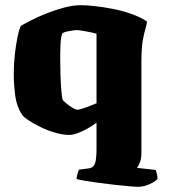

<svg xmlns="http://www.w3.org/2000/svg" viewBox="-20 -520 653 740"><path d="M514 200Q504 200 479.5 198Q455 196 424 192.5Q393 189 362.5 185Q332 181 308.5 177Q285 173 275 170Q275 164 278 152.5Q281 141 284 134L322 129Q339 127 345.5 111.5Q352 96 352 53V-47Q325 -27 295.5 -13.5Q266 0 248 0Q222 0 193 -8.5Q164 -17 137 -30Q110 -43 90.5 -56Q71 -69 65 -78Q45 -107 39 -149.5Q33 -192 33 -235Q33 -272 37 -308.5Q41 -345 47 -375Q53 -405 60 -420Q75 -429 101.5 -442.5Q128 -456 161 -469Q194 -482 228 -491Q262 -500 291 -500Q312 -500 344.5 -496.5Q377 -493 413.5 -486Q450 -479 484.5 -467Q519 -455 546 -438Q546 -426 541 -410.5Q536 -395 530.5 -365.5Q525 -336 525 -280V71Q525 92 519 106.5Q513 121 508 127L580 135Q582 140 584.5 149.5Q587 159 587 169Q582 176 569 183.5Q556 191 541 195.5Q526 200 514 200ZM279 -97Q282 -97 293 -100Q304 -103 319.5 -109Q335 -115 352 -122V-390Q333 -395 317.5 -398Q302 -401 291.5 -402.5Q281 -404 274 -404Q270 -404 260.5 -402.5Q251 -401 240.5 -399Q230 -397 222 -393Q218 -389 216 -376.5Q214 -364 213 -345Q212 -326 212 -301Q212 -271 213 -234.5Q214 -198 216.5 -169.5Q219 -141 222 -135Q224 -132 230.5 -126Q237 -120 246 -113.5Q255 -107 264 -102Q273 -97 279 -97Z"/></svg>

Font: Texturina 12pt Black
Style: Regular
Weight: 900
Designer: Guillermo Torres Carreño
Foundry: Omnibus-Type
Version: Version 1.002